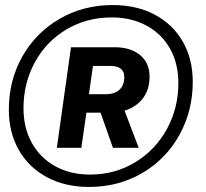

<svg xmlns="http://www.w3.org/2000/svg" viewBox="-20 -730 814 760"><path d="M743 -406Q743 -291 690 -195.5Q637 -100 543 -45Q449 10 332 10Q237 10 165 -29Q93 -68 54 -137Q15 -206 15 -296Q15 -412 68.5 -506.5Q122 -601 216 -655.5Q310 -710 426 -710Q522 -710 593.5 -671.5Q665 -633 704 -564.5Q743 -496 743 -406ZM686 -401Q686 -479 653 -537.5Q620 -596 560 -628.5Q500 -661 422 -661Q323 -661 243 -613.5Q163 -566 118 -483.5Q73 -401 73 -301Q73 -224 106 -164.5Q139 -105 198.5 -72Q258 -39 336 -39Q435 -39 515 -87.5Q595 -136 640.5 -219Q686 -302 686 -401ZM572 -427Q572 -375 545.5 -340.5Q519 -306 473 -292L529 -145H427L378 -284H322L302 -145H205L261 -543H434Q497 -543 534.5 -512Q572 -481 572 -427ZM332 -357H397Q434 -357 453 -375Q472 -393 472 -425Q472 -469 416 -469H348Z"/></svg>

Font: Krub SemiBold
Style: Italic
Weight: 600
Italic angle: -8°
Designer: Ekaluck Peanpanawate
Foundry: Cadson Demak Co.,Ltd.
Version: Version 1.000; ttfautohint (v1.6)